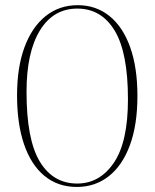

<svg xmlns="http://www.w3.org/2000/svg" viewBox="-20 -730 612 760"><path d="M287.5 -709.5Q360.5 -709.5 413.8 -666.2Q467 -623 495.5 -542.5Q524 -462 524 -350.5Q524 -235.5 494 -154.8Q464 -74 410 -32Q356 10 284.5 10Q209 10 156 -33.8Q103 -77.5 75.2 -158.8Q47.5 -240 47.5 -352.5Q47.5 -463.5 77 -543.2Q106.5 -623 160.5 -666.2Q214.5 -709.5 287.5 -709.5ZM486.5 -337Q486.5 -522 433.8 -609Q381 -696 286 -696Q191 -696 138 -609.5Q85 -523 85 -366.5Q85 -177.5 137.5 -90.5Q190 -3.5 285.5 -3.5Q374.5 -3.5 430.5 -85.5Q486.5 -167.5 486.5 -337Z"/></svg>

Font: Fraunces 72pt Thin
Style: Regular
Weight: 100
Version: Version 1.000;[b76b70a41]